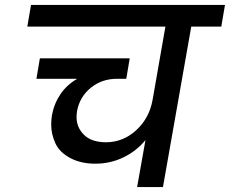

<svg xmlns="http://www.w3.org/2000/svg" viewBox="-20 -760 934 780"><path d="M879 -652H757L642 0H537L571 -191Q534 -146 481 -120.5Q428 -95 367 -95Q308 -95 264.5 -118.5Q221 -142 204.5 -179Q188 -216 188 -253Q188 -272 191 -292Q200 -340 226 -378Q252 -416 294 -440H128L142 -523H507L493 -440H456Q394 -440 349 -403.5Q304 -367 293 -309Q291 -296 291 -284Q291 -242 321.5 -212Q352 -182 412 -182Q482 -183 534.5 -232Q587 -281 600 -355L652 -652H91L106 -740H894Z"/></svg>

Font: Fz Poppins Med
Style: Italic
Weight: 500
Italic angle: -10°
Designer: Ninad Kale (Devanagari), Jonny Pinhorn (Latin)
Foundry: Indian Type Foundry
Version: Vit hóa bi Vntype.Com & FontZin.Com